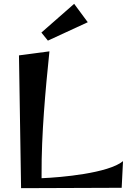

<svg xmlns="http://www.w3.org/2000/svg" viewBox="-20 -979 675 1002"><path d="M622 -138C546 -75 299 -53 197 -49V-71C196 -278 217 -508 238 -711L79 -690L90 3L615 1L622 -138ZM367 -959 196 -809 230 -767 438 -863Z"/></svg>

Font: Original Surfer
Style: Regular
Weight: 400
Designer: Astigmatic (AOETI)
Foundry: Astigmatic (AOETI)
Version: Version 1.001